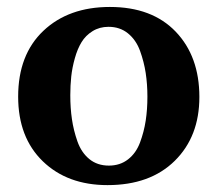

<svg xmlns="http://www.w3.org/2000/svg" viewBox="-20 -520 623 552"><path d="M553.2 -241.2Q553.2 -127.4 482.4 -57.6Q411.6 12.2 289.1 12.2Q173.8 12.2 103 -56.4Q32.2 -125 32.2 -242.2Q32.2 -362.8 104.7 -431.4Q177.2 -500 295.9 -500Q417 -500 485.1 -429Q553.2 -357.9 553.2 -241.2ZM403.8 -242.2Q403.8 -277.8 398.9 -310.1Q394 -342.3 382.6 -373.8Q371.1 -405.3 347.9 -424.1Q324.7 -442.9 292 -442.9Q266.1 -442.9 246.1 -430.4Q226.1 -418 214.4 -398.7Q202.6 -379.4 195.1 -352.3Q187.5 -325.2 184.8 -299.8Q182.1 -274.4 182.1 -246.1Q182.1 -209.5 186.8 -177.5Q191.4 -145.5 202.6 -113.5Q213.9 -81.5 236.8 -62.7Q259.8 -43.9 293 -43.9Q325.2 -43.9 348.1 -61.8Q371.1 -79.6 382.6 -110.4Q394 -141.1 398.9 -173.1Q403.8 -205.1 403.8 -242.2Z"/></svg>

Font: Veleka
Style: Bold
Weight: 700
Designer: Stefan Peev, Context Ltd, 2016; SIL International, 1997-2014.
Foundry: Stefan Peev, Context Ltd, 2016
Version: Version 1.000